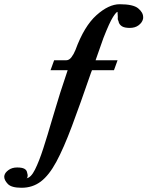

<svg xmlns="http://www.w3.org/2000/svg" viewBox="-68 -718 697 908"><path d="M498 -698Q562 -698 585.5 -678.5Q609 -659 609 -637Q609 -635 609 -632Q609 -629 608 -627Q604 -611 587.5 -598.5Q571 -586 546 -586Q521 -586 509 -593.5Q497 -601 493 -614L494 -613Q489 -627 487 -632Q485 -637 485 -638L490 -627Q490 -627 489 -640.5Q488 -654 488 -658V-662Q482 -662 466 -637Q450 -612 421 -538Q412 -512 402.5 -485.5Q393 -459 384 -433H488L471 -386H367Q366 -383 364.5 -379.5Q363 -376 362 -373Q311 -225 272 -121Q233 -17 198.5 47Q164 111 125 140.5Q86 170 34 170Q-14 170 -31 152Q-48 134 -48 118Q-48 116 -47.5 114Q-47 112 -47 111Q-44 98 -27.5 86Q-11 74 13 74Q36 74 47 80Q58 86 60 97Q63 107 63 110Q63 115 62 119.5Q61 124 57 125Q78 123 97.5 84Q117 45 137 -17Q157 -79 177 -148Q187 -181 197 -214.5Q207 -248 217 -280L252 -386H171L188 -433H245Q259 -433 270 -447.5Q281 -462 289 -482Q330 -594 388 -646Q446 -698 498 -698Z"/></svg>

Font: Libertinus Serif Semibold Italic
Style: Regular
Weight: 600
Italic angle: -11.5°
Designer: Philipp H. Poll, Khaled Hosny
Foundry: Caleb Maclennan
Version: Version 7.051;RELEASE